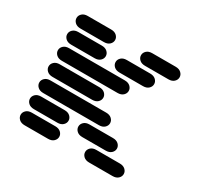

<svg xmlns="http://www.w3.org/2000/svg" viewBox="-172 -1082 1345 1289"><g transform="rotate(30 500.0 -437.0)"><path d="M159.2 -13.7H340.8Q368.2 -13.7 383.8 -28.3Q399.4 -43 399.4 -62.5Q399.4 -82 383.8 -96.7Q368.2 -111.3 340.8 -111.3H159.2Q131.8 -111.3 116.2 -96.7Q100.6 -82 100.6 -62.5Q100.6 -43 116.2 -28.3Q131.8 -13.7 159.2 -13.7ZM659.2 -13.7H840.8Q868.2 -13.7 883.8 -28.3Q899.4 -43 899.4 -62.5Q899.4 -82 883.8 -96.7Q868.2 -111.3 840.8 -111.3H659.2Q631.8 -111.3 616.2 -96.7Q600.6 -82 600.6 -62.5Q600.6 -43 616.2 -28.3Q631.8 -13.7 659.2 -13.7ZM159.2 -138.7H340.8Q368.2 -138.7 383.8 -153.3Q399.4 -168 399.4 -187.5Q399.4 -207 383.8 -221.7Q368.2 -236.3 340.8 -236.3H159.2Q131.8 -236.3 116.2 -221.7Q100.6 -207 100.6 -187.5Q100.6 -168 116.2 -153.3Q131.8 -138.7 159.2 -138.7ZM534.2 -138.7H715.8Q743.2 -138.7 758.8 -153.3Q774.4 -168 774.4 -187.5Q774.4 -207 758.8 -221.7Q743.2 -236.3 715.8 -236.3H534.2Q506.8 -236.3 491.2 -221.7Q475.6 -207 475.6 -187.5Q475.6 -168 491.2 -153.3Q506.8 -138.7 534.2 -138.7ZM159.2 -263.7H590.8Q618.2 -263.7 633.8 -278.3Q649.4 -293 649.4 -312.5Q649.4 -332 633.8 -346.7Q618.2 -361.3 590.8 -361.3H159.2Q131.8 -361.3 116.2 -346.7Q100.6 -332 100.6 -312.5Q100.6 -293 116.2 -278.3Q131.8 -263.7 159.2 -263.7ZM159.2 -388.7H465.8Q493.2 -388.7 508.8 -403.3Q524.4 -418 524.4 -437.5Q524.4 -457 508.8 -471.7Q493.2 -486.3 465.8 -486.3H159.2Q131.8 -486.3 116.2 -471.7Q100.6 -457 100.6 -437.5Q100.6 -418 116.2 -403.3Q131.8 -388.7 159.2 -388.7ZM159.2 -513.7H590.8Q618.2 -513.7 633.8 -528.3Q649.4 -543 649.4 -562.5Q649.4 -582 633.8 -596.7Q618.2 -611.3 590.8 -611.3H159.2Q131.8 -611.3 116.2 -596.7Q100.6 -582 100.6 -562.5Q100.6 -543 116.2 -528.3Q131.8 -513.7 159.2 -513.7ZM159.2 -638.7H340.8Q368.2 -638.7 383.8 -653.3Q399.4 -668 399.4 -687.5Q399.4 -707 383.8 -721.7Q368.2 -736.3 340.8 -736.3H159.2Q131.8 -736.3 116.2 -721.7Q100.6 -707 100.6 -687.5Q100.6 -668 116.2 -653.3Q131.8 -638.7 159.2 -638.7ZM534.2 -638.7H715.8Q743.2 -638.7 758.8 -653.3Q774.4 -668 774.4 -687.5Q774.4 -707 758.8 -721.7Q743.2 -736.3 715.8 -736.3H534.2Q506.8 -736.3 491.2 -721.7Q475.6 -707 475.6 -687.5Q475.6 -668 491.2 -653.3Q506.8 -638.7 534.2 -638.7ZM159.2 -763.7H340.8Q368.2 -763.7 383.8 -778.3Q399.4 -793 399.4 -812.5Q399.4 -832 383.8 -846.7Q368.2 -861.3 340.8 -861.3H159.2Q131.8 -861.3 116.2 -846.7Q100.6 -832 100.6 -812.5Q100.6 -793 116.2 -778.3Q131.8 -763.7 159.2 -763.7ZM659.2 -763.7H840.8Q868.2 -763.7 883.8 -778.3Q899.4 -793 899.4 -812.5Q899.4 -832 883.8 -846.7Q868.2 -861.3 840.8 -861.3H659.2Q631.8 -861.3 616.2 -846.7Q600.6 -832 600.6 -812.5Q600.6 -793 616.2 -778.3Q631.8 -763.7 659.2 -763.7Z"/></g></svg>

Font: Sixtyfour Convergence
Style: Regular
Weight: 400
Designer: Jens Kutilek
Foundry: Jens Kutilek
Version: Version 2.001